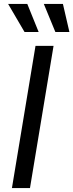

<svg xmlns="http://www.w3.org/2000/svg" viewBox="-20 -962 375 982"><path d="M253.9 -727.5 133.3 0H41L161.6 -727.5ZM263.2 -798.3 204.1 -941.9H301.8L335 -798.3ZM105.5 -798.3 21.5 -941.9H119.6L177.7 -798.3Z"/></svg>

Font: Inter 16pt
Style: Italic
Weight: 400
Italic angle: -9.3988°
Version: Version 4.001;git-66647c0bb